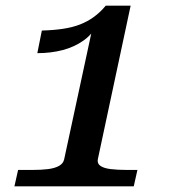

<svg xmlns="http://www.w3.org/2000/svg" viewBox="-20 -659 600 679"><path d="M326 -96Q323 -81 335 -72.5Q347 -64 371.5 -61Q396 -58 430 -58H466L453 0H31L44 -58H94Q126 -58 150 -61Q174 -64 189 -72.5Q204 -81 207 -96L308 -565L326 -576Q309 -540 276.5 -516.5Q244 -493 202 -482Q160 -471 112 -471L128 -551Q168 -552 202 -557Q236 -562 263 -572.5Q290 -583 312.5 -599.5Q335 -616 354 -639H442Z"/></svg>

Font: Roboto Serif 20pt Medium
Style: Italic
Weight: 500
Italic angle: -10°
Version: Version 1.008